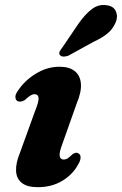

<svg xmlns="http://www.w3.org/2000/svg" viewBox="-20 -756 500 788"><path d="M241.7 -101.2Q227.2 -101.2 224.9 -115.7Q222.6 -130.3 236.1 -165.8L294.5 -330.5Q315 -379.2 312 -413.1Q309 -446.9 286.3 -464.5Q263.7 -482.1 224.3 -482.1Q172.9 -482.1 126.5 -453.3Q80 -424.6 53.2 -382.9Q42.9 -369.6 43.2 -358Q43.4 -346.3 51.7 -341.1Q57.4 -338.3 64.8 -339.1Q72.1 -339.9 81.5 -345.1Q95.5 -358.1 104.6 -363.8Q113.7 -369.4 121.6 -369.4Q136.6 -369.4 138.3 -354.8Q140 -340.2 124.3 -301.3L62 -129.3Q44.4 -86.3 45.9 -54.6Q47.4 -22.9 69.6 -5.3Q91.7 12.2 135.5 12.2Q192.6 12.2 236 -14.1Q279.4 -40.4 301.4 -82.1Q310.8 -98.2 310.7 -109.6Q310.7 -121 303.2 -125.8Q297.1 -129.9 290.9 -128.9Q284.8 -127.9 277.3 -122.7Q264.7 -110.4 257.2 -105.8Q249.7 -101.2 241.7 -101.2ZM302.3 -659.1Q328.9 -697 356.4 -718.2Q384 -739.4 416.7 -734.7Q446.1 -731.3 455.5 -709.7Q465 -688.1 454.8 -664.4Q444.1 -638.1 422.4 -619.7Q400.7 -601.3 363.5 -584.1L260.6 -527.5Q250.2 -523.6 240.4 -523.8Q230.6 -524.1 226.3 -529.7Q221 -536.5 224.9 -544.5Q228.9 -552.5 235.8 -561Z"/></svg>

Font: Fraunces
Style: Italic
Weight: 900
Italic angle: -16°
Version: Version 1.000;[0bf87f6ff]